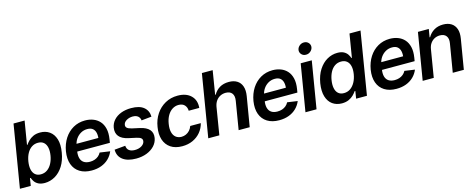

<svg xmlns="http://www.w3.org/2000/svg" viewBox="-35 -1455 5333 2159"><g transform="rotate(-15 2631.5 -376.0)"><path d="M290.5 9.8Q244.1 9.3 215.6 -6.1Q187 -21.5 172.1 -43.9Q157.2 -66.4 150.4 -86.4H142.1L128.4 0H2L122.6 -727.5H251.5L206.5 -455.6H211.9Q225.1 -475.1 246.8 -497.8Q268.6 -520.5 302.5 -536.6Q336.4 -552.7 384.3 -552.7Q447.3 -552.7 492.9 -520.5Q538.6 -488.3 558.1 -425.8Q577.6 -363.3 562 -272Q547.4 -182.1 507.6 -119.1Q467.8 -56.2 411.4 -23.4Q355 9.3 290.5 9.8ZM272.9 -95.7Q315.4 -95.7 347.9 -118.7Q380.4 -141.6 401.6 -181.6Q422.9 -221.7 431.2 -272.5Q439.5 -323.2 431.4 -362.8Q423.3 -402.3 398.4 -424.8Q373.5 -447.3 330.6 -447.3Q289.6 -447.3 257.1 -425.5Q224.6 -403.8 203.4 -364.7Q182.1 -325.7 173.3 -272.5Q165 -219.7 173.3 -179.9Q181.6 -140.1 206.8 -117.9Q231.9 -95.7 272.9 -95.7Z M837.4 10.7Q754.4 10.7 698.7 -24.2Q643.1 -59.1 620.1 -122.8Q597.2 -186.5 610.8 -272.9Q625 -356.4 665.5 -419.2Q706.1 -481.9 767.8 -517.3Q829.6 -552.7 906.7 -552.7Q957.5 -552.7 1001.2 -536.1Q1044.9 -519.5 1075.4 -485.6Q1106 -451.7 1118.4 -399.4Q1130.9 -347.2 1119.1 -275.4L1112.8 -237.3H665L679.7 -323.7H1063.5L999 -300.3Q1006.8 -346.2 999.8 -380.4Q992.7 -414.6 970 -433.6Q947.3 -452.6 906.2 -452.6Q864.3 -452.6 829.8 -432.6Q795.4 -412.6 772.9 -379.4Q750.5 -346.2 743.7 -305.7L733.9 -245.6Q725.6 -195.3 735.4 -160.4Q745.1 -125.5 772.5 -107.4Q799.8 -89.4 842.8 -89.4Q872.1 -89.4 897 -97.7Q921.9 -106 941.4 -122.1Q960.9 -138.2 973.1 -161.6L1091.8 -144.5Q1072.3 -97.2 1036.4 -62.3Q1000.5 -27.3 950.2 -8.3Q899.9 10.7 837.4 10.7Z M1640.6 -400.9 1522.9 -388.7Q1521 -406.7 1511.5 -422.4Q1502 -438 1483.9 -447.5Q1465.8 -457 1436.5 -457Q1395.5 -456.5 1363.8 -437.7Q1332 -418.9 1327.6 -389.6Q1323.7 -367.7 1338.4 -353.8Q1353 -339.8 1392.6 -330.1L1482.4 -310.5Q1557.1 -293.9 1590.1 -256.3Q1623 -218.8 1613.3 -159.2Q1604.5 -108.4 1568.8 -70.3Q1533.2 -32.2 1478 -10.7Q1422.9 10.7 1355.5 10.7Q1253.9 10.7 1199 -31.7Q1144 -74.2 1144.5 -148.9L1271 -160.6Q1273.4 -124 1297.1 -105.5Q1320.8 -86.9 1362.8 -86.4Q1410.6 -85.9 1443.4 -106.4Q1476.1 -127 1480.5 -156.2Q1484.4 -178.2 1470 -192.1Q1455.6 -206.1 1418.5 -214.4L1329.1 -233.9Q1252.9 -250.5 1220.9 -290.5Q1189 -330.6 1199.2 -391.6Q1208 -440.9 1241 -477.1Q1273.9 -513.2 1325.9 -533Q1377.9 -552.7 1442.9 -552.7Q1540.5 -552.7 1589.8 -511.7Q1639.2 -470.7 1640.6 -400.9Z M1891.1 10.7Q1809.6 10.7 1756.8 -25.1Q1704.1 -61 1683.3 -124.5Q1662.6 -188 1676.8 -270.5Q1689.9 -354 1732.4 -417.5Q1774.9 -481 1839.6 -516.8Q1904.3 -552.7 1983.9 -552.7Q2084 -552.7 2138.9 -499Q2193.8 -445.3 2185.5 -356.4H2062.5Q2062 -396 2038.3 -422.4Q2014.6 -448.7 1968.3 -449.2Q1928.7 -449.2 1895.3 -428Q1861.8 -406.7 1838.9 -367.2Q1815.9 -327.6 1807.1 -272.5Q1797.9 -216.8 1807.6 -176.8Q1817.4 -136.7 1843.8 -115.5Q1870.1 -94.2 1910.2 -93.8Q1938 -94.2 1962.4 -105.2Q1986.8 -116.2 2005.6 -136.7Q2024.4 -157.2 2034.7 -186.5H2157.7Q2143.1 -128.4 2106.2 -84Q2069.3 -39.6 2014.4 -14.4Q1959.5 10.7 1891.1 10.7Z M2376 -319.3 2323.7 0H2194.8L2315.4 -727.5H2440.9L2396 -452.6H2402.8Q2428.7 -499 2473.4 -525.9Q2518.1 -552.7 2581.5 -552.7Q2637.7 -552.7 2676 -528.8Q2714.4 -504.9 2730.2 -459Q2746.1 -413.1 2735.4 -347.2L2677.2 0H2548.3L2602.5 -327.1Q2611.8 -382.8 2588.4 -413.3Q2564.9 -443.8 2515.1 -443.8Q2481 -443.8 2451.9 -429.2Q2422.9 -414.6 2403.1 -387Q2383.3 -359.4 2376 -319.3Z M3020.5 10.7Q2937.5 10.7 2881.8 -24.2Q2826.2 -59.1 2803.2 -122.8Q2780.3 -186.5 2793.9 -272.9Q2808.1 -356.4 2848.6 -419.2Q2889.2 -481.9 2950.9 -517.3Q3012.7 -552.7 3089.8 -552.7Q3140.6 -552.7 3184.3 -536.1Q3228 -519.5 3258.5 -485.6Q3289.1 -451.7 3301.5 -399.4Q3314 -347.2 3302.2 -275.4L3295.9 -237.3H2848.1L2862.8 -323.7H3246.6L3182.1 -300.3Q3189.9 -346.2 3182.9 -380.4Q3175.8 -414.6 3153.1 -433.6Q3130.4 -452.6 3089.4 -452.6Q3047.4 -452.6 3012.9 -432.6Q2978.5 -412.6 2956.1 -379.4Q2933.6 -346.2 2926.8 -305.7L2917 -245.6Q2908.7 -195.3 2918.5 -160.4Q2928.2 -125.5 2955.6 -107.4Q2982.9 -89.4 3025.9 -89.4Q3055.2 -89.4 3080.1 -97.7Q3105 -106 3124.5 -122.1Q3144 -138.2 3156.2 -161.6L3274.9 -144.5Q3255.4 -97.2 3219.5 -62.3Q3183.6 -27.3 3133.3 -8.3Q3083 10.7 3020.5 10.7Z M3326.2 0 3417 -545.9H3545.9L3455.1 0ZM3500.5 -623.5Q3469.7 -623 3449.7 -643.8Q3429.7 -664.6 3431.6 -692.9Q3434.6 -722.2 3458 -742.7Q3481.4 -763.2 3512.2 -763.2Q3543 -763.2 3563 -742.7Q3583 -722.2 3581.1 -692.9Q3578.1 -664.6 3554.7 -643.8Q3531.2 -623 3500.5 -623.5Z M3750.5 9.8Q3686 9.3 3640.6 -23.4Q3595.2 -56.2 3576.2 -119.1Q3557.1 -182.1 3571.3 -272Q3586.9 -363.3 3627.4 -425.8Q3668 -488.3 3724.4 -520.5Q3780.8 -552.7 3843.8 -552.7Q3891.6 -552.7 3919.9 -536.6Q3948.2 -520.5 3962.6 -497.8Q3977.1 -475.1 3983.4 -455.6H3988.8L4033.7 -727.5H4162.1L4042 0H3916L3929.7 -86.4H3921.9Q3908.7 -66.4 3886.5 -43.9Q3864.3 -21.5 3830.8 -6.1Q3797.4 9.3 3750.5 9.8ZM3801.3 -95.7Q3842.8 -95.7 3875.5 -117.9Q3908.2 -140.1 3930.4 -179.9Q3952.6 -219.7 3961.4 -272.5Q3970.2 -325.7 3961.4 -364.7Q3952.6 -403.8 3927 -425.5Q3901.4 -447.3 3859.4 -447.3Q3816.9 -447.3 3784.7 -424.8Q3752.4 -402.3 3731.9 -362.8Q3711.4 -323.2 3703.1 -272.5Q3694.8 -221.7 3702.4 -181.6Q3710 -141.6 3734.6 -118.7Q3759.3 -95.7 3801.3 -95.7Z M4385.3 10.7Q4302.2 10.7 4246.6 -24.2Q4190.9 -59.1 4168 -122.8Q4145 -186.5 4158.7 -272.9Q4172.9 -356.4 4213.4 -419.2Q4253.9 -481.9 4315.7 -517.3Q4377.4 -552.7 4454.6 -552.7Q4505.4 -552.7 4549.1 -536.1Q4592.8 -519.5 4623.3 -485.6Q4653.8 -451.7 4666.3 -399.4Q4678.7 -347.2 4667 -275.4L4660.6 -237.3H4212.9L4227.5 -323.7H4611.3L4546.9 -300.3Q4554.7 -346.2 4547.6 -380.4Q4540.5 -414.6 4517.8 -433.6Q4495.1 -452.6 4454.1 -452.6Q4412.1 -452.6 4377.7 -432.6Q4343.3 -412.6 4320.8 -379.4Q4298.3 -346.2 4291.5 -305.7L4281.7 -245.6Q4273.4 -195.3 4283.2 -160.4Q4293 -125.5 4320.3 -107.4Q4347.7 -89.4 4390.6 -89.4Q4419.9 -89.4 4444.8 -97.7Q4469.7 -106 4489.3 -122.1Q4508.8 -138.2 4521 -161.6L4639.6 -144.5Q4620.1 -97.2 4584.2 -62.3Q4548.3 -27.3 4498 -8.3Q4447.8 10.7 4385.3 10.7Z M4872.6 -319.3 4819.8 0H4690.9L4781.7 -545.9H4908.2L4892.6 -452.6H4898.4Q4924.3 -498.5 4969.2 -525.6Q5014.2 -552.7 5075.2 -552.7Q5131.3 -552.7 5169.4 -528.8Q5207.5 -504.9 5223.4 -459Q5239.3 -413.1 5228 -347.2L5169.9 0H5041L5095.7 -327.1Q5105.5 -381.8 5082.3 -412.8Q5059.1 -443.8 5008.8 -443.8Q4975.1 -443.8 4946.5 -429.2Q4918 -414.6 4898.4 -387Q4878.9 -359.4 4872.6 -319.3Z"/></g></svg>

Font: Inter Tight SemiBold
Style: Italic
Weight: 600
Italic angle: -9.39999°
Designer: Rasmus Andersson
Foundry: rsms
Version: Version 3.004